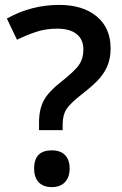

<svg xmlns="http://www.w3.org/2000/svg" viewBox="-20 -744 493 778"><path d="M138.2 -216.8V-248Q138.2 -301.8 157.7 -337.4Q177.2 -373 226.1 -411.1Q284.2 -457 301 -482.4Q317.9 -507.8 317.9 -543Q317.9 -584 290.5 -606Q263.2 -627.9 211.9 -627.9Q165.5 -627.9 126 -614.7Q86.4 -601.6 48.8 -583L7.8 -668.9Q106.9 -724.1 220.2 -724.1Q315.9 -724.1 372.1 -677.2Q428.2 -630.4 428.2 -547.9Q428.2 -511.2 417.5 -482.7Q406.7 -454.1 385 -428.2Q363.3 -402.3 310.1 -360.8Q264.6 -325.2 249.3 -301.8Q233.9 -278.3 233.9 -238.8V-216.8ZM118.2 -61Q118.2 -134.8 189.9 -134.8Q225.1 -134.8 243.7 -115.5Q262.2 -96.2 262.2 -61Q262.2 -26.4 243.4 -6.1Q224.6 14.2 189.9 14.2Q155.3 14.2 136.7 -5.6Q118.2 -25.4 118.2 -61Z"/></svg>

Font: f2_56222          
Style: Regular
Weight: 600
Foundry: Ascender Corporation
Version: Version 1.10